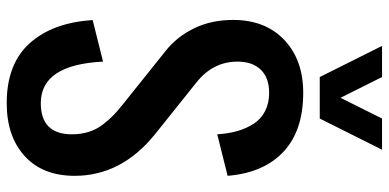

<svg xmlns="http://www.w3.org/2000/svg" viewBox="-316 -845 1170 578"><g transform="rotate(90 269.0 -556.0)"><path d="M336.9 -1121.1H430.7L336.9 -933.6H211.9L118.2 -1121.1H211.9L274.4 -996.1ZM384.3 -625Q382.3 -657.7 374.8 -684.6Q367.2 -711.4 353 -733.9Q338.9 -756.3 314.9 -768.8Q291 -781.2 259.3 -781.2Q214.4 -781.2 189.9 -756.1Q165.5 -731 165.5 -686Q165.5 -612.3 228 -562.5L384.3 -437.5Q509.3 -336.4 509.3 -195.8Q509.3 -99.6 450 -45.4Q390.6 8.8 290.5 8.8Q172.4 8.8 110.1 -60.5Q47.9 -129.9 40.5 -250L165.5 -281.2Q174.8 -93.8 290.5 -93.8Q384.3 -93.8 384.3 -187.5Q384.3 -215.3 376.7 -239Q369.1 -262.7 353.5 -282.5Q337.9 -302.2 325.2 -314.2Q312.5 -326.2 290.5 -343.8L134.3 -468.8Q91.3 -502.4 65.7 -554.4Q40 -606.4 40 -672.9Q40 -769.5 100.1 -826.7Q160.2 -883.8 259.3 -883.8Q373.5 -883.8 437 -824.2Q500.5 -764.6 509.3 -656.2Z"/></g></svg>

Font: Oswald
Style: Stencbab
Weight: 400
Designer: Mathieu Le Lay
Foundry: Mathieu Le Lay
Version: Version 1.000